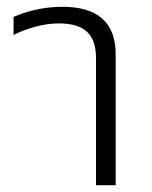

<svg xmlns="http://www.w3.org/2000/svg" viewBox="-20 -546 447 566"><path d="M263 0H321V-386C321 -482 265 -526 164 -526C100 -526 49 -509 20 -496V-443C60 -463 109 -477 153 -477C231 -477 263 -443 263 -375Z"/></svg>

Font: Noto Sans Thai UI Light
Style: Regular
Weight: 300
Designer: Monotype Design Team
Foundry: Monotype Imaging Inc.
Version: Version 2.000